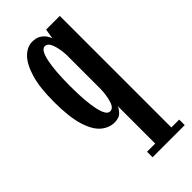

<svg xmlns="http://www.w3.org/2000/svg" viewBox="-244 -588 897 897"><g transform="rotate(-45 204.0 -140.0)"><path d="M188.5 250V213.5H242.5V-34.5Q240.5 -25 225 -7.5Q209.5 10 178.5 10Q143 10 112.8 -15Q82.5 -40 64 -98.8Q45.5 -157.5 45.5 -259Q45.5 -355 63.8 -414.5Q82 -474 110.8 -501.8Q139.5 -529.5 172 -529.5Q199 -529.5 215.5 -518.8Q232 -508 240.2 -494.8Q248.5 -481.5 250.5 -474L258.5 -523.5H349V213.5H401V250ZM200 -41.5Q221.5 -41.5 231.5 -74Q241.5 -106.5 242.5 -148.5V-374Q240.5 -413 230 -443Q219.5 -473 199 -473Q175.5 -473 163.2 -415.2Q151 -357.5 151 -257Q151 -156 163.5 -98.8Q176 -41.5 200 -41.5Z"/></g></svg>

Font: Imbue 10pt SemiBold
Style: Regular
Weight: 600
Designer: Tyler Finck
Foundry: Etcetera Type Company
Version: Version 1.102; ttfautohint (v1.8.3)